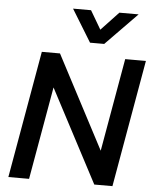

<svg xmlns="http://www.w3.org/2000/svg" viewBox="-62 -1002 843 1053"><g transform="rotate(5 360.0 -475.5)"><path d="M147 -700H247L516 -188L606 -700H720L597 0H497L228 -511L138 0H24ZM297 -951H396L456 -849L552 -951H658L484 -773H406Z"/></g></svg>

Font: Bai Jamjuree SemiBold
Style: Italic
Weight: 600
Italic angle: -10°
Version: Version 1.000; ttfautohint (v1.6)